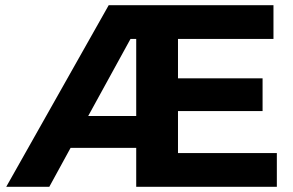

<svg xmlns="http://www.w3.org/2000/svg" viewBox="-20 -720 1131 740"><path d="M666 -130V-292H992V-418H666V-570H1034V-700H399L4 0H170L252 -150H505V0H1047V-130ZM320 -273 483 -570H505V-273Z"/></svg>

Font: AWKNG-Font
Style: Bold
Weight: 700
Designer: Awakening Church
Foundry: Awakening Church
Version: Version 1.700;PS 001.700;hotconv 1.0.88;makeotf.lib2.5.64775